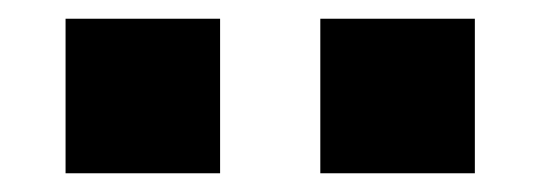

<svg xmlns="http://www.w3.org/2000/svg" viewBox="-20 -792 573 205"><path d="M50 -607V-772H215V-607ZM322 -607V-772H487V-607Z"/></svg>

Font: OpenDyslexic
Style: Regular
Weight: 400
Designer: Abbie Gonzalez
Version: Version 0.920;hotconv 1.0.109;makeotfexe 2.5.65596